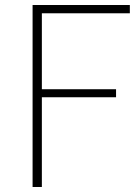

<svg xmlns="http://www.w3.org/2000/svg" viewBox="-20 -746 558 766"><path d="M110 0H147V-358H443V-390H147V-693H498V-726H110Z"/></svg>

Font: Source Han Sans JP VF
Style: Regular
Weight: 250
Designer: Ryoko NISHIZUKA 西塚涼子 (kana, bopomofo & ideographs); Paul D. Hunt (Latin, Greek & Cyrillic); Sandoll Communications 산돌커뮤니
Foundry: Adobe
Version: Version 2.004;hotconv 1.0.118;makeotfexe 2.5.65603